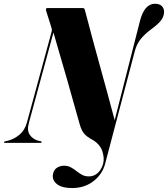

<svg xmlns="http://www.w3.org/2000/svg" viewBox="-68 -742 872 997"><path d="M659 -634Q682 -722.5 737 -722.5Q760 -722.5 772 -710.8Q784 -699 784 -680Q783.5 -657 769 -637.2Q754.5 -617.5 719 -591.5Q682.5 -564.5 661.8 -538.2Q641 -512 631.5 -474.5L478 108Q463.5 163.5 417 199Q370.5 234.5 306.5 234.5Q253 234.5 227.2 213.5Q201.5 192.5 207 163Q211 140 227.5 129.2Q244 118.5 264.5 118.5Q284.5 118.5 300 127Q315.5 135.5 329.2 146.5Q343 157.5 358.2 165.8Q373.5 174 394 174Q419.5 174 439.2 156.5Q459 139 467.5 108Q475 80.5 463.8 44.5Q452.5 8.5 414 -15Q383.5 -31 368.8 -48.2Q354 -65.5 344.5 -101.5Q313 -215.5 278.5 -335.5Q244 -455.5 209.5 -573L82.5 -106Q71 -65 86.2 -42.5Q101.5 -20 129.5 -11.5L144 -8.5Q149 -7 148.5 -4Q148 0 143 0H-42Q-48 0 -47.5 -4Q-46.5 -7 -40 -8.5L-26.5 -11.5Q6 -20 33.2 -42.5Q60.5 -65 72 -106.5L199.5 -575.5Q203 -586 199.5 -597L172 -684.5Q167 -700 177.5 -700H363Q370 -700 372.5 -691Q413 -536 452 -395.8Q491 -255.5 527.5 -118Z"/></svg>

Font: Fraunces 144pt S000
Style: Bold Italic
Weight: 700
Italic angle: -16°
Version: Version 1.000; ttfautohint (v1.8.3)